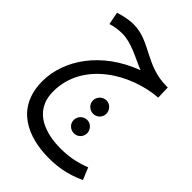

<svg xmlns="http://www.w3.org/2000/svg" viewBox="-226 -588 952 952"><g transform="rotate(45 249.5 -112.5)"><path d="M302 271C353 271 421 265 499 228L473 165C408 190 360 196 310 196C212 196 84 164 84 21C84 -185 291 -311 474 -325L472 -394H463C317 -394 250 -496 132 -496C94 -496 56 -486 32 -478L45 -412C65 -418 94 -424 123 -424C189 -424 254 -384 316 -359C116 -285 10 -125 10 23C10 213 160 271 302 271ZM303 -40C328 -40 349 -61 349 -86C349 -112 328 -134 303 -134C276 -134 255 -112 255 -86C255 -61 276 -40 303 -40ZM304 96C329 96 350 75 350 50C350 24 329 2 304 2C277 2 256 24 256 50C256 75 277 96 304 96Z"/></g></svg>

Font: Noto Sans Arabic UI XCn
Style: Regular
Weight: 400
Width: 2
Designer: Monotype Design Team, Nadine Chahine and Nizar Qandah
Foundry: Monotype Imaging Inc.
Version: Version 2.010